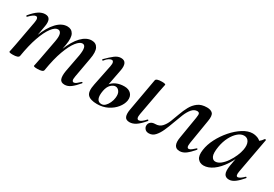

<svg xmlns="http://www.w3.org/2000/svg" viewBox="13 -951 2147 1506"><g transform="rotate(30 1086.0 -198.0)"><path d="M550 9Q516 9 507 -16Q498 -41 506 -89L536 -248Q544 -296 538 -319Q532 -342 512 -342Q488 -342 459 -305.5Q430 -269 403 -196Q376 -123 358 -12L340 -13Q360 -135 394 -221.5Q428 -308 472 -353.5Q516 -399 564 -399Q603 -399 619.5 -367Q636 -335 623 -267L591 -89Q586 -61 590.5 -51.5Q595 -42 604 -42Q615 -42 627.5 -52Q640 -62 656 -77Q660 -81 664 -77Q668 -73 664 -69Q633 -32 606 -11.5Q579 9 550 9ZM80 8Q61 8 54 5.5Q47 3 47 0Q47 -4 52.5 -26Q58 -48 62 -74L103 -297Q112 -346 88 -346Q78 -346 63.5 -336Q49 -326 30 -306Q27 -302 23 -306.5Q19 -311 22 -315Q58 -358 87 -376.5Q116 -395 144 -395Q176 -395 186 -372.5Q196 -350 188 -309L136 -12Q131 8 80 8ZM302 8Q283 8 276 5.5Q269 3 269 0Q269 -4 274.5 -26Q280 -48 284 -74L317 -250Q326 -299 318 -320.5Q310 -342 290 -342Q264 -342 234.5 -303Q205 -264 179 -190.5Q153 -117 136 -12L118 -13Q137 -132 170.5 -218.5Q204 -305 248.5 -352Q293 -399 343 -399Q381 -399 398.5 -368Q416 -337 404 -269L358 -12Q355 8 302 8Z M1138 9Q1105 9 1095.5 -13.5Q1086 -36 1093 -77L1146 -374Q1149 -394 1202 -394Q1222 -394 1228.5 -391Q1235 -388 1235 -386Q1235 -382 1229.5 -360Q1224 -338 1220 -312L1179 -89Q1170 -40 1194 -40Q1215 -40 1251 -80Q1255 -84 1259 -79.5Q1263 -75 1259 -71Q1223 -28 1194.5 -9.5Q1166 9 1138 9ZM846 13Q785 13 761 -13Q737 -39 752 -110L790 -297Q795 -322 790.5 -334Q786 -346 775 -346Q765 -346 750 -337Q735 -328 718 -306Q714 -302 710 -306.5Q706 -311 710 -315Q749 -354 776 -374.5Q803 -395 831 -395Q863 -395 873.5 -372.5Q884 -350 876 -309L836 -101Q827 -53 837.5 -28.5Q848 -4 876 -4Q895 -4 910 -18.5Q925 -33 935.5 -55.5Q946 -78 949 -102Q954 -140 939.5 -160Q925 -180 905 -180Q885 -180 864.5 -160.5Q844 -141 836 -101L820 -102Q826 -137 845 -162.5Q864 -188 895 -201.5Q926 -215 965 -215Q1005 -215 1026.5 -192Q1048 -169 1042 -130Q1036 -96 1009.5 -63Q983 -30 941 -8.5Q899 13 846 13Z M1313 9Q1290 9 1278 -4.5Q1266 -18 1266 -34Q1266 -55 1281 -67.5Q1296 -80 1321 -80Q1357 -80 1379 -103Q1401 -126 1415.5 -162Q1430 -198 1444 -238Q1458 -278 1477.5 -314Q1497 -350 1528 -373Q1559 -396 1609 -396Q1644 -396 1660.5 -378.5Q1677 -361 1668 -308L1632 -89Q1628 -61 1632 -51.5Q1636 -42 1645 -42Q1656 -42 1669 -52Q1682 -62 1698 -77Q1701 -81 1705 -77Q1709 -73 1706 -69Q1675 -32 1648 -11.5Q1621 9 1591 9Q1558 9 1546 -16Q1534 -41 1543 -89L1575 -282Q1581 -316 1575 -324.5Q1569 -333 1558 -333Q1530 -333 1509 -308.5Q1488 -284 1472 -245Q1456 -206 1440.5 -162Q1425 -118 1407.5 -79Q1390 -40 1367.5 -15.5Q1345 9 1313 9Z M1811 13Q1777 13 1757.5 -11.5Q1738 -36 1746 -91Q1753 -142 1780.5 -195.5Q1808 -249 1848.5 -295.5Q1889 -342 1934.5 -370.5Q1980 -399 2022 -399Q2042 -399 2063 -391.5Q2084 -384 2099.5 -367.5Q2115 -351 2117 -324L2057 -357Q2074 -359 2092.5 -373Q2111 -387 2124 -407Q2126 -410 2131.5 -408Q2137 -406 2136 -404L2078 -89Q2069 -42 2089 -42Q2099 -42 2113 -51.5Q2127 -61 2143 -77Q2146 -80 2150 -76Q2154 -72 2151 -69Q2120 -32 2092.5 -11.5Q2065 9 2039 9Q2007 9 1995.5 -14.5Q1984 -38 1992 -89L2017 -229L2038 -246Q2014 -164 1976 -106Q1938 -48 1895 -17.5Q1852 13 1811 13ZM1875 -60Q1899 -60 1923 -79Q1947 -98 1967.5 -128Q1988 -158 2002.5 -191.5Q2017 -225 2022 -253Q2030 -298 2016 -324Q2002 -350 1972 -350Q1944 -350 1917 -327Q1890 -304 1869 -264Q1848 -224 1839 -172Q1829 -109 1841 -84.5Q1853 -60 1875 -60Z"/></g></svg>

Font: Cormorant Infant Light
Style: Italic
Weight: 300
Italic angle: -10°
Designer: Christian Thalmann (Catharsis Fonts)
Foundry: Catharsis Fonts
Version: Version 4.001